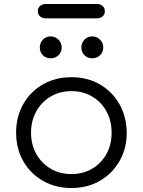

<svg xmlns="http://www.w3.org/2000/svg" viewBox="-20 -940 717 965"><path d="M339 5Q259 5 196 -31Q133 -67 97 -130Q61 -193 61 -273Q61 -354 97 -417Q133 -480 196 -516Q259 -552 339 -552Q419 -552 481.5 -516Q544 -480 580 -417Q616 -354 617 -273Q617 -193 580.5 -130Q544 -67 481.5 -31Q419 5 339 5ZM339 -65Q397 -65 443 -92Q489 -119 515 -166Q541 -213 541 -273Q541 -333 515 -380.5Q489 -428 443 -455Q397 -482 339 -482Q281 -482 235 -455Q189 -428 162.5 -380.5Q136 -333 136 -273Q136 -213 162.5 -166Q189 -119 235 -92Q281 -65 339 -65ZM235 -647Q211 -647 195.5 -662.5Q180 -678 180 -702Q180 -724 195.5 -740.5Q211 -757 235 -757Q258 -757 274 -740.5Q290 -724 290 -702Q290 -678 274 -662.5Q258 -647 235 -647ZM444 -647Q420 -647 404.5 -662.5Q389 -678 389 -702Q389 -724 404.5 -740.5Q420 -757 444 -757Q467 -757 483 -740.5Q499 -724 499 -702Q499 -678 483 -662.5Q467 -647 444 -647ZM209 -848Q193 -848 181.5 -857.5Q170 -867 170 -884Q170 -900 181.5 -910Q193 -920 209 -920H468Q484 -920 495.5 -910Q507 -900 507 -884Q507 -867 495.5 -857.5Q484 -848 468 -848Z"/></svg>

Font: Comfortaa
Style: Regular
Weight: 400
Designer: Johan Aakerlund
Foundry: Johan Aakerlund
Version: Version 3.104; ttfautohint (v1.8.1.43-b0c9)